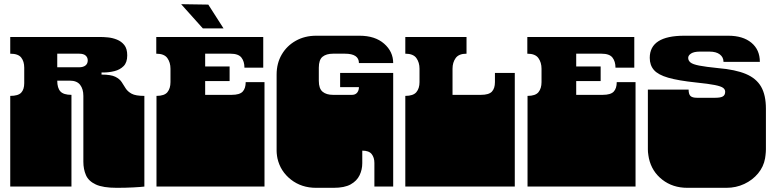

<svg xmlns="http://www.w3.org/2000/svg" viewBox="-20 -893 3716 919"><path d="M539 6Q473 6 438.5 -10Q404 -26 391.5 -54.5Q379 -83 379 -119V-135Q379 -152 379 -156.5Q379 -161 379 -163Q379 -165 379 -171V-172Q379 -179 379 -180.5Q379 -182 379 -187.5Q379 -193 379 -209V-260Q379 -277 379 -281.5Q379 -286 379 -288Q379 -290 379 -296V-297Q379 -304 379 -305.5Q379 -307 379 -312.5Q379 -318 379 -334V-434Q379 -467 363.5 -487Q348 -507 314 -507H254Q254 -472 269 -455.5Q284 -439 322 -439V0H29V-135Q29 -152 29 -156.5Q29 -161 29 -163Q29 -165 29 -171V-172Q29 -179 29 -180.5Q29 -182 29 -187.5Q29 -193 29 -209V-260Q29 -277 29 -281.5Q29 -286 29 -288Q29 -290 29 -296V-297Q29 -304 29 -305.5Q29 -307 29 -312.5Q29 -318 29 -334V-434Q67 -434 81.5 -449.5Q96 -465 96 -495V-569Q96 -599 81.5 -617.5Q67 -636 29 -636V-716H460Q475 -716 496.5 -714Q518 -712 539.5 -703.5Q561 -695 575 -677.5Q589 -660 589 -628Q589 -594 571.5 -576.5Q554 -559 527.5 -552.5Q501 -546 474 -546H466V-536Q511 -536 532 -525.5Q553 -515 562.5 -500Q572 -485 581.5 -470Q591 -455 610 -444.5Q629 -434 671 -434V0Q656 2 618.5 4Q581 6 539 6ZM254 -571H359Q378 -571 389 -579.5Q400 -588 400 -604Q400 -618 390 -627Q380 -636 359 -636H254Z M729 0V-135Q729 -152 729 -156.5Q729 -161 729 -163Q729 -165 729 -171V-172Q729 -179 729 -180.5Q729 -182 729 -187.5Q729 -193 729 -209V-260Q729 -277 729 -281.5Q729 -286 729 -288Q729 -290 729 -296V-297Q729 -304 729 -306Q729 -308 729 -313Q729 -318 729 -334V-434Q767 -434 781.5 -452Q796 -470 796 -500V-564Q796 -594 781 -615Q766 -636 728 -636V-716H1240V-569H1150Q1150 -599 1135.5 -617.5Q1121 -636 1083 -636H962V-575H1079V-505H962V-439H1089Q1127 -439 1141.5 -454.5Q1156 -470 1156 -500H1246V-334Q1246 -318 1246 -312.5Q1246 -307 1246 -305.5Q1246 -304 1246 -297V-296Q1246 -290 1246 -288Q1246 -286 1246 -281.5Q1246 -277 1246 -260V-209Q1246 -193 1246 -187.5Q1246 -182 1246 -180.5Q1246 -179 1246 -172V-171Q1246 -165 1246 -163Q1246 -161 1246 -156.5Q1246 -152 1246 -135V0ZM951 -757 847 -873 977 -871 1050 -757Z M1493 6Q1423 6 1372.5 -33.5Q1322 -73 1308 -135Q1307 -140 1306 -146.5Q1305 -153 1304.5 -159.5Q1304 -166 1304 -170V-171Q1304 -178 1304 -179.5Q1304 -181 1304 -186.5Q1304 -192 1304 -209V-260Q1304 -277 1304 -281.5Q1304 -286 1304 -288Q1304 -290 1304 -296V-297Q1304 -304 1304 -305.5Q1304 -307 1304 -312.5Q1304 -318 1304 -334V-536Q1304 -590 1328.5 -632Q1353 -674 1396 -698Q1439 -722 1493 -722H1701Q1775 -722 1818.5 -684Q1862 -646 1862 -591H1698Q1698 -636 1631 -636H1574Q1542 -636 1524 -621.5Q1506 -607 1506 -569V-506Q1506 -469 1524 -454Q1542 -439 1574 -439H1665Q1681 -439 1689.5 -449.5Q1698 -460 1698 -476H1608V-544H1862V-334Q1862 -318 1862 -312.5Q1862 -307 1862 -305.5Q1862 -304 1862 -297V-296Q1862 -290 1862 -288Q1862 -286 1862 -281.5Q1862 -277 1862 -260V0H1772V-113Q1772 -139 1759 -155.5Q1746 -172 1714 -172V-112Q1714 -81 1701 -54Q1688 -27 1658.5 -10.5Q1629 6 1577 6Z M1920 0V-135Q1920 -152 1920 -156.5Q1920 -161 1920 -163Q1920 -165 1920 -171V-172Q1920 -179 1920 -180.5Q1920 -182 1920 -187.5Q1920 -193 1920 -209V-260Q1920 -277 1920 -281.5Q1920 -286 1920 -288Q1920 -290 1920 -296V-297Q1920 -304 1920 -305.5Q1920 -307 1920 -312.5Q1920 -318 1920 -334V-434Q1958 -434 1973 -452Q1988 -470 1988 -500V-564Q1988 -594 1973 -615Q1958 -636 1920 -636V-716H2213V-636Q2176 -636 2161 -615Q2146 -594 2146 -564V-439H2282Q2320 -439 2334.5 -454.5Q2349 -470 2349 -500V-544H2444V-334Q2444 -318 2444 -312.5Q2444 -307 2444 -305.5Q2444 -304 2444 -297V-296Q2444 -290 2444 -288Q2444 -286 2444 -281.5Q2444 -277 2444 -260V-209Q2444 -193 2444 -187.5Q2444 -182 2444 -180.5Q2444 -179 2444 -172V-171Q2444 -165 2444 -163Q2444 -161 2444 -156.5Q2444 -152 2444 -135V0Z M2505 0V-135Q2505 -152 2505 -156.5Q2505 -161 2505 -163Q2505 -165 2505 -171V-172Q2505 -179 2505 -180.5Q2505 -182 2505 -187.5Q2505 -193 2505 -209V-260Q2505 -277 2505 -281.5Q2505 -286 2505 -288Q2505 -290 2505 -296V-297Q2505 -304 2505 -306Q2505 -308 2505 -313Q2505 -318 2505 -334V-434Q2543 -434 2557.5 -452Q2572 -470 2572 -500V-564Q2572 -594 2557 -615Q2542 -636 2504 -636V-716H3016V-569H2926Q2926 -599 2911.5 -617.5Q2897 -636 2859 -636H2738V-575H2855V-505H2738V-439H2865Q2903 -439 2917.5 -454.5Q2932 -470 2932 -500H3022V-334Q3022 -318 3022 -312.5Q3022 -307 3022 -305.5Q3022 -304 3022 -297V-296Q3022 -290 3022 -288Q3022 -286 3022 -281.5Q3022 -277 3022 -260V-209Q3022 -193 3022 -187.5Q3022 -182 3022 -180.5Q3022 -179 3022 -172V-171Q3022 -165 3022 -163Q3022 -161 3022 -156.5Q3022 -152 3022 -135V0Z M3270 6Q3200 6 3150 -33Q3100 -72 3086 -135Q3085 -142 3083.5 -149.5Q3082 -157 3081.5 -165Q3081 -173 3081 -178V-180Q3081 -183 3081 -186Q3081 -189 3081 -194.5Q3081 -200 3081 -209V-260Q3081 -277 3081 -281.5Q3081 -286 3081 -288Q3081 -290 3081 -296V-297Q3081 -304 3081 -305.5Q3081 -307 3081 -312.5Q3081 -318 3081 -334V-464H3276Q3276 -442 3285 -433.5Q3294 -425 3316 -425H3403Q3429 -425 3440 -431.5Q3451 -438 3451 -454Q3451 -465 3441 -472.5Q3431 -480 3401.5 -486Q3372 -492 3313 -498Q3227 -507 3178.5 -521Q3130 -535 3110 -558Q3090 -581 3090 -616Q3090 -722 3255 -722H3466Q3536 -722 3576.5 -688.5Q3617 -655 3617 -597H3443Q3443 -619 3425.5 -632.5Q3408 -646 3376 -646H3330Q3302 -646 3288 -637Q3274 -628 3274 -616Q3274 -603 3285 -594Q3296 -585 3327 -579Q3358 -573 3417 -567Q3500 -560 3550 -539Q3600 -518 3623 -478Q3646 -438 3646 -373V-334Q3646 -318 3646 -312.5Q3646 -307 3646 -305.5Q3646 -304 3646 -297V-296Q3646 -290 3646 -288Q3646 -286 3646 -281.5Q3646 -277 3646 -260V-209Q3646 -200 3646 -194.5Q3646 -189 3646 -186Q3646 -183 3646 -180V-178Q3646 -173 3645.5 -165Q3645 -157 3644 -149.5Q3643 -142 3642 -135Q3635 -95 3608.5 -63Q3582 -31 3542.5 -12.5Q3503 6 3457 6Z"/></svg>

Font: Danfo
Style: Regular
Weight: 400
Designer: Seyi Olusanya, David Udoh, Eyiyemi Adegbite, Mirko Velimirović
Version: Version 1.000